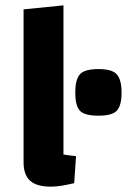

<svg xmlns="http://www.w3.org/2000/svg" viewBox="-20 -685 474 717"><path d="M217 -108Q229 -106 241 -104.5Q253 -103 264 -102L257 -1Q232 5 210.5 8.5Q189 12 169 12Q117 12 92.5 -10Q68 -32 68 -79V-650L217 -665ZM261 -339Q261 -386 277.5 -406.5Q294 -427 348 -427Q400 -427 417 -406.5Q434 -386 434 -339Q434 -292 417 -272.5Q400 -253 348 -253Q294 -253 277.5 -272.5Q261 -292 261 -339Z"/></svg>

Font: Changa SemiBold
Style: Regular
Weight: 600
Designer: Eduardo Rodriguez Tunni
Foundry: Eduardo Rodriguez Tunni
Version: Version 3.002; ttfautohint (v1.8.2)